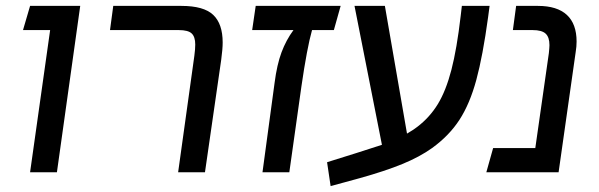

<svg xmlns="http://www.w3.org/2000/svg" viewBox="-20 -584 2030 651"><path d="M150 -482H58L82 -564H252L173 0H82Z M639 -395Q642 -418 642 -433Q642 -459 630 -470.5Q618 -482 586 -482H353L364 -564H595Q671 -564 703 -533.5Q735 -503 735 -440Q735 -418 730 -381L675 0H584Z M1112 -482H1038Q1021 -422 1002 -291L961 0H870L911 -303Q919 -365 934.5 -406.5Q950 -448 975 -482H835L847 -564H1135Z M1640 -564 1635 -526Q1617 -394 1595 -313Q1573 -232 1538 -178Q1503 -124 1445 -82Q1403 -52 1344.5 -28Q1286 -4 1200 20L1101 47L1089 -34L1188 -65L1275 -93L1182 -564H1285L1360 -131Q1384 -145 1395 -154Q1437 -186 1464.5 -231Q1492 -276 1510.5 -347Q1529 -418 1542 -530L1546 -564Z M1935 -443Q1935 -426 1932 -408L1874 0H1629L1652 -82H1795L1841 -404Q1843 -424 1843 -431Q1843 -458 1830 -470Q1817 -482 1786 -482H1719L1730 -564H1804Q1869 -564 1902 -533.5Q1935 -503 1935 -443Z"/></svg>

Font: FiraGO
Style: Italic
Weight: 400
Italic angle: -8°
Designer: bBox Type GmbH
Foundry: bBox Type GmbH
Version: Version 1.001